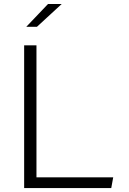

<svg xmlns="http://www.w3.org/2000/svg" viewBox="-20 -962 660 982"><path d="M103.5 0V-730H166.5V0ZM549 0H146V-55H559ZM169 -825 295.5 -941.5H225.5L114.5 -825Z"/></svg>

Font: Monaspace Argon Var ExtraLight
Style: Regular
Weight: 200
Designer: Riley Cran and the Lettermatic Team
Version: Version 1.200 (Monaspace Argon Var)